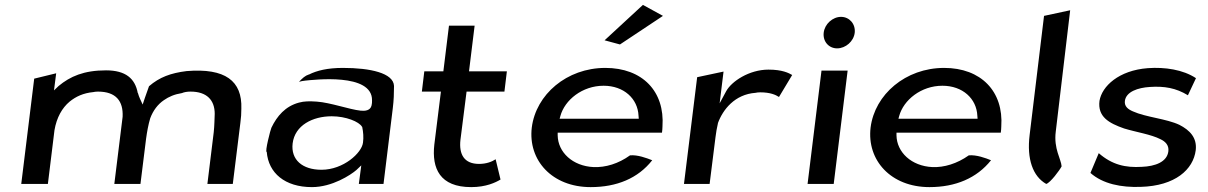

<svg xmlns="http://www.w3.org/2000/svg" viewBox="-20 -763 4944 786"><path d="M220 -411 201 -393 210 -463 120 -441 67 -10H176L203 -230C212 -282 234 -321 265 -347C291 -368 321 -382 362 -386C365 -387 374 -388 381 -388C455 -388 485 -349 482 -285L448 -10H555L578 -195C582 -224 587 -252 595 -279C607 -311 626 -336 651 -353C671 -367 694 -377 725 -382C734 -386 747 -388 760 -388C827 -388 859 -353 859 -297C858 -275 858 -250 855 -222L829 -10H933L964 -260C967 -281 968 -299 968 -318C972 -432 902 -485 744 -472C679 -464 633 -447 590 -410C585 -396 579 -379 573 -362L564 -335L553 -359C550 -366 547 -373 545 -381V-382H544C533 -442 494 -475 414 -475C323 -475 267 -450 220 -411Z M1245 -458H1244C1229 -453 1218 -443 1204 -428C1210 -430 1220 -432 1230 -433C1262 -436 1505 -466 1503 -352C1503 -345 1503 -338 1501 -331C1496 -310 1474 -308 1456 -310C1410 -315 1333 -343 1277 -347C1247 -349 1226 -349 1204 -343C1148 -328 1114 -288 1091 -240C1088 -235 1063 -139 1072 -141C1079 -55 1146 3 1257 3C1340 3 1416 -47 1439 -67L1459 -86L1449 -10H1550L1588 -320C1592 -352 1593 -382 1593 -411C1591 -464 1496 -485 1384 -485C1320 -485 1277 -474 1245 -458ZM1296 -68C1218 -68 1170 -109 1178 -176C1187 -250 1260 -287 1338 -287C1396 -287 1450 -265 1462 -244L1463 -243V-242C1467 -223 1469 -201 1466 -179C1461 -137 1386 -68 1296 -68Z M1941 -92C1881 -92 1858 -130 1865 -191L1890 -388H2045L2055 -471H1900L1923 -658H1818L1795 -471H1717L1707 -388H1785L1758 -171C1747 -73 1781 3 1909 3C1970 3 2009 -16 2029 -28L2009 -111C1994 -101 1971 -92 1941 -92Z M2455 -598 2518 -581 2694 -698 2612 -743ZM2263 -209V-220H2690C2691 -229 2692 -236 2692 -245C2702 -389 2610 -485 2458 -485C2300 -485 2174 -376 2157 -241C2141 -107 2240 3 2398 3C2505 3 2592 -33 2650 -107C2627 -116 2590 -130 2559 -127C2512 -93 2459 -77 2410 -79C2324 -83 2264 -140 2263 -209ZM2594 -289 2595 -277H2271L2274 -288C2292 -354 2364 -412 2451 -412C2534 -412 2591 -359 2594 -289Z M3223 -456C3209 -464 3183 -478 3126 -478C3047 -478 2975 -430 2953 -390L2926 -340L2942 -470L2834 -447L2780 -10H2885L2909 -201C2911 -220 2915 -240 2919 -258V-259C2939 -314 2988 -377 3073 -383C3076 -384 3085 -385 3092 -385C3133 -385 3155 -375 3169 -366Z M3352 -629C3348 -593 3373 -565 3407 -565C3442 -565 3475 -594 3479 -629C3483 -665 3457 -694 3423 -694C3389 -694 3356 -665 3352 -629ZM3393 -10 3450 -474H3343L3286 -10Z M3650 -209V-220H4077C4078 -229 4079 -236 4079 -245C4089 -389 3996 -485 3845 -485C3687 -485 3561 -376 3544 -241C3528 -107 3627 3 3785 3C3892 3 3979 -34 4037 -107C4015 -116 3977 -130 3946 -127C3898 -93 3845 -77 3797 -79C3711 -83 3651 -140 3650 -209ZM3981 -289 3982 -277H3658L3661 -288C3679 -354 3751 -412 3838 -412C3921 -412 3978 -359 3981 -289Z M4263 -10C4280 -15 4318 -66 4326 -82C4324 -112 4293 -154 4302 -224L4361 -721L4254 -698L4195 -210C4183 -112 4208 -41 4263 -10Z M4444 -55C4495 -10 4570 5 4650 2C4791 -2 4865 -69 4875 -148C4881 -199 4851 -230 4808 -252C4755 -277 4671 -283 4618 -307C4599 -315 4582 -327 4585 -350C4590 -388 4639 -404 4687 -407C4746 -411 4794 -403 4843 -373L4876 -443C4823 -478 4749 -489 4679 -484C4560 -475 4491 -410 4481 -350C4473 -285 4519 -259 4582 -237C4631 -222 4692 -213 4731 -193C4750 -184 4766 -169 4763 -144C4758 -100 4709 -82 4654 -80C4588 -76 4533 -88 4478 -136Z"/></svg>

Font: Bluebird
Style: LiExtObl
Weight: 300
Designer: Jasper
Foundry: Cannot Into Space Fonts
Version: Version 0.98